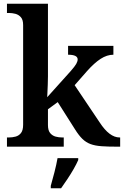

<svg xmlns="http://www.w3.org/2000/svg" viewBox="-20 -780 659 1021"><path d="M17 0V-49H28Q45 -49 62.5 -53.5Q80 -58 91.5 -72.5Q103 -87 103 -117V-647Q103 -675 91 -688.5Q79 -702 62 -706.5Q45 -711 28 -711H17V-760H235V-374Q235 -356 234 -329.5Q233 -303 232 -283Q231 -263 231 -263L356 -402Q378 -427 385.5 -440.5Q393 -454 393 -464Q393 -489 342 -489V-536H583V-489Q549 -489 515 -467Q481 -445 442 -401L377 -327L510 -129Q562 -49 616 -49H619V0H605Q554 0 519.5 -2.5Q485 -5 461 -14Q437 -23 418 -41.5Q399 -60 379 -92L287 -237L235 -199V-115Q235 -86 247 -72Q259 -58 276 -53.5Q293 -49 310 -49H319V0ZM250 208Q259 177 269.5 136Q280 95 286 61H396V71Q387 92 371.5 119Q356 146 338 173Q320 200 305 221H250Z"/></svg>

Font: Noto Serif Tibetan SemiBold
Style: Regular
Weight: 600
Designer: Monotype Design Team
Foundry: Monotype Imaging Inc.
Version: Version 2.103; ttfautohint (v1.8.4.7-5d5b)